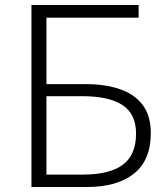

<svg xmlns="http://www.w3.org/2000/svg" viewBox="-20 -749 672 769"><path d="M106 0V-729H535.2V-678.2H166V-412.1H323.2Q400.9 -412.1 459.7 -392.1Q518.6 -372.1 551.3 -328.9Q584 -285.6 584 -215.8Q584 -107.9 517.1 -54Q450.2 0 327.1 0ZM166 -49.8H313Q418.9 -49.8 471.9 -89.1Q524.9 -128.4 524.9 -213.9Q524.9 -293 470.2 -328.4Q415.5 -363.8 309.1 -363.8H166Z"/></svg>

Font: Source Han Sans CN Light
Style: Regular
Weight: 300
Designer: Ryoko NISHIZUKA  (kana, bopomofo & ideographs); Paul D. Hunt (Latin, Greek & Cyrillic); Sandoll Communications , Soo-you
Foundry: Adobe
Version: Version 2.000;hotconv 1.0.107;makeotfexe 2.5.65593